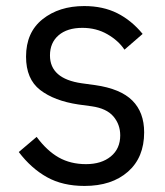

<svg xmlns="http://www.w3.org/2000/svg" viewBox="-20 -602 546 634"><path d="M42 -100 101 -150Q135 -104 174 -82Q213 -60 264 -60Q315 -60 346 -85.5Q377 -111 377 -155Q377 -191 354.5 -217.5Q332 -244 283 -251L239 -257Q159 -269 112.5 -305Q66 -341 66 -415Q66 -495 120.5 -538.5Q175 -582 258 -582Q320 -582 367 -558.5Q414 -535 451 -490L391 -438Q371 -468 334.5 -489Q298 -510 252 -510Q202 -510 173.5 -485.5Q145 -461 145 -419Q145 -342 250 -327L294 -321Q378 -309 417 -270Q456 -231 456 -165Q456 -82 402.5 -35Q349 12 259 12Q187 12 135 -17Q83 -46 42 -100Z"/></svg>

Font: Anuphan
Style: Regular
Weight: 400
Designer: Cadson Demak
Version: Version 3.001;July 28, 2024;FontCreator 15.0.0.2974 64-bit